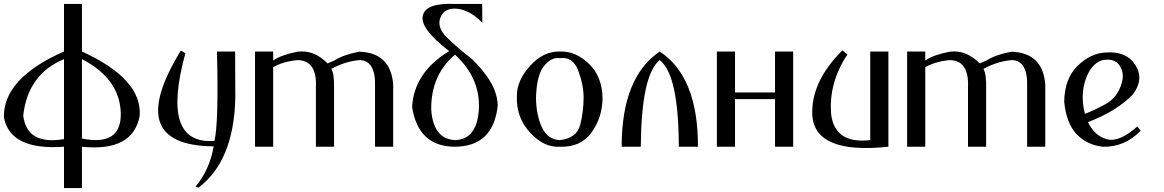

<svg xmlns="http://www.w3.org/2000/svg" viewBox="-20 -752 5963 984"><path d="M308 -39V-449C184.7 -397.7 115 -301.3 99 -160C111 -58 180.7 -17.7 308 -39ZM308 -732H400V-488C606 -394 704.7 -284.3 696 -159C673.3 -35 574.7 18 400 0V212H308V0C124.7 13.3 22 -36.7 0 -150C-2.7 -284 100 -396.7 308 -488ZM599 -171C596.3 -289 530 -381.7 400 -449V-42C534.7 -14.7 601 -57.7 599 -171Z M1075 -2C763.7 -4.7 707.7 -168.3 907 -493L930 -479C844 -165.7 893.7 -16 1079 -30C1093.7 -89.3 1098 -242 1092 -488H1185L1186 -251C1181.3 -35.7 1118.7 117.7 998 209L982 205C1031.3 145 1062.3 76 1075 -2Z M1694 -442C1723.3 -461.3 1765.7 -476.3 1821 -487C1928.3 -483.7 1986.3 -428 1995 -320V0H1902V-306C1905.3 -396.7 1879 -442.7 1823 -444C1774.3 -440 1726 -425 1678 -399C1688.7 -381 1693.3 -347 1692 -297V0H1599V-306C1603 -396 1572.3 -442 1507 -444C1458.3 -440 1416 -428 1380 -408V0H1287V-488H1380V-442C1408 -461.3 1449.7 -476.3 1505 -487C1561 -494.3 1612.3 -474.3 1659 -427Z M2148 -675C2158.7 -716.3 2212 -735.3 2308 -732H2451L2452 -635C2410.7 -678.3 2368 -702.3 2324 -707C2280 -711.7 2251.2 -697 2237.5 -663C2223.8 -629 2235.2 -594.3 2271.5 -559C2307.8 -523.7 2343.2 -492.8 2377.5 -466.5C2411.8 -440.2 2445.5 -403.5 2478.5 -356.5C2511.5 -309.5 2529 -261.3 2531 -212C2516.3 -71.3 2443 -0.7 2311 0C2185.7 -0.7 2112.7 -68.7 2092 -204C2098.7 -322 2162 -417.3 2282 -490C2178.7 -569.3 2134 -631 2148 -675ZM2434 -189C2440.7 -296.3 2400 -390.7 2312 -472C2229.3 -402 2188.7 -308.3 2190 -191C2196.7 -89.7 2237.7 -37.3 2313 -34C2386.3 -36 2426.7 -87.7 2434 -189Z M2697 -415C2743 -465.7 2794.7 -490 2852 -488C2904.7 -489.3 2953.7 -468.2 2999 -424.5C3044.3 -380.8 3067.3 -321.7 3068 -247C3066.7 -180.3 3047.5 -121.8 3010.5 -71.5C2973.5 -21.2 2919.3 2.7 2848 0C2794.7 3.3 2744.2 -20.8 2696.5 -72.5C2648.8 -124.2 2626.3 -186.3 2629 -259C2628.3 -312.3 2651 -364.3 2697 -415ZM2971 -252C2971 -295.3 2961.8 -341.3 2943.5 -390C2925.2 -438.7 2893.7 -460 2849 -454C2819.7 -458 2792.5 -444.3 2767.5 -413C2742.5 -381.7 2729 -327.7 2727 -251C2727.7 -191.7 2737.8 -141 2757.5 -99C2777.2 -57 2808 -35.3 2850 -34C2908 -40.7 2942.7 -67.3 2954 -114C2965.3 -160.7 2971 -206.7 2971 -252Z M3361 -488C3492.3 -402 3557.7 -239.3 3557 0H3459C3458.3 -246.7 3425.7 -394.7 3361 -444C3298.3 -394 3266 -246 3264 0H3166C3166 -237.3 3231 -400 3361 -488Z M3747 0H3654V-488H3747V-278H3952V-488H4045V0H3952V-244H3747Z M4143 -161C4137.7 -275 4189 -386 4297 -494L4323 -473C4257.7 -374.3 4230 -271 4240 -163C4254 -63 4320.7 -20 4440 -34V-488H4533V0C4282.3 26.7 4152.3 -27 4143 -161Z M5036 -442C5065.3 -461.3 5107.7 -476.3 5163 -487C5270.3 -483.7 5328.3 -428 5337 -320V0H5244V-306C5247.3 -396.7 5221 -442.7 5165 -444C5116.3 -440 5068 -425 5020 -399C5030.7 -381 5035.3 -347 5034 -297V0H4941V-306C4945 -396 4914.3 -442 4849 -444C4800.3 -440 4758 -428 4722 -408V0H4629V-488H4722V-442C4750 -461.3 4791.7 -476.3 4847 -487C4903 -494.3 4954.3 -474.3 5001 -427Z M5503 -415C5547.7 -458.3 5596 -481 5648 -483C5717.3 -488.3 5767.5 -467 5798.5 -419C5829.5 -371 5825.3 -320.7 5786 -268C5731.3 -211.3 5654.7 -164 5556 -126C5578 -79.3 5610.2 -50.2 5652.5 -38.5C5694.8 -26.8 5747 -48.7 5809 -104L5826 -82C5770.7 -25.3 5706 2 5632 0C5578 -6 5533.3 -27.3 5498 -64C5462.7 -100.7 5441.3 -156.3 5434 -231C5435.3 -310.3 5458.3 -371.7 5503 -415ZM5718 -416C5700.7 -442.7 5670.3 -451.7 5627 -443C5589.7 -430.3 5561.8 -397.2 5543.5 -343.5C5525.2 -289.8 5524 -231.7 5540 -169C5567.3 -178.3 5602.2 -194.5 5644.5 -217.5C5686.8 -240.5 5715 -277 5729 -327C5739 -359.7 5735.3 -389.3 5718 -416Z"/></svg>

Font: Neocyr
Style: Regular
Weight: 400
Designer: Viktar Palstsiuk <vipals@gmail.com>
Version: 1.00